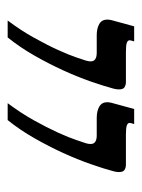

<svg xmlns="http://www.w3.org/2000/svg" viewBox="45 -625 368 498"><g transform="rotate(90 229.0 -376.0)"><path d="M33.2 -211.9Q58.6 -245.6 77.6 -279.8Q96.7 -314 109.6 -342.5Q122.6 -371.1 129.2 -390.9Q135.7 -410.6 137.2 -415Q139.2 -421.4 139.2 -427.2Q139.2 -442.9 116.7 -442.9H71.3Q53.7 -442.9 42.2 -449.5Q30.8 -456.1 30.8 -470.2Q30.8 -475.1 32.2 -481L48.3 -540H87.4L85 -531.7Q84.5 -530.3 84.5 -528.3Q84.5 -523.4 90.8 -521Q97.2 -518.6 115.2 -518.6H192.9Q200.2 -518.6 206.1 -515.1Q211.9 -511.7 211.9 -500.5Q211.9 -494.1 210 -486.8Q203.1 -460.9 191.2 -426.8Q179.2 -392.6 162.4 -355.7Q145.5 -318.8 124.3 -281.5Q103 -244.1 77.1 -211.9ZM247.6 -211.9Q272.9 -245.6 292 -279.8Q311 -314 324 -342.5Q336.9 -371.1 343.5 -390.9Q350.1 -410.6 351.6 -415Q353.5 -421.4 353.5 -427.2Q353.5 -442.9 331.1 -442.9H285.6Q268.1 -442.9 256.6 -449.5Q245.1 -456.1 245.1 -470.2Q245.1 -475.1 246.6 -481L262.7 -540H301.8L299.3 -531.7Q298.8 -530.3 298.8 -528.3Q298.8 -523.4 305.2 -521Q311.5 -518.6 329.6 -518.6H407.2Q414.6 -518.6 420.4 -515.1Q426.3 -511.7 426.3 -500.5Q426.3 -494.1 424.3 -486.8Q417.5 -460.9 405.5 -426.8Q393.6 -392.6 376.7 -355.7Q359.9 -318.8 338.6 -281.5Q317.4 -244.1 291.5 -211.9Z"/></g></svg>

Font: Arian Grqi
Style: Italic
Weight: 400
Italic angle: -15°
Designer: Ruben Hakobyan (Tarumian)
Foundry: Ruben Hakobyan (Tarumian)
Version: Version 1.002